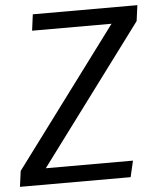

<svg xmlns="http://www.w3.org/2000/svg" viewBox="-69 -769 667 814"><g transform="rotate(-5 264.5 -362.0)"><path d="M101 -724H546L537 -657L99 -69H470L454 0H-17L-8 -67L430 -655H92Z"/></g></svg>

Font: Rosario Light
Style: Italic
Weight: 300
Italic angle: -8.05°
Designer: Hector Gatti
Foundry: Omnibus Type
Version: Version 1.101; ttfautohint (v1.8.1.43-b0c9)